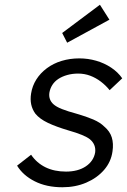

<svg xmlns="http://www.w3.org/2000/svg" viewBox="-20 -779 535 809"><path d="M243 10Q176 10 126.5 -15Q77 -40 52 -81L111 -127Q135 -92 172 -74Q209 -56 258 -56Q283 -56 304 -61.5Q325 -67 341.5 -78Q358 -89 368 -104Q378 -119 381 -137Q385 -170 359 -192Q348 -201 325 -210.5Q302 -220 270 -229Q216 -245 181.5 -261.5Q147 -278 129 -300Q116 -318 111.5 -339Q107 -360 111 -385Q116 -417 133 -444Q150 -471 177.5 -491.5Q205 -512 240 -522.5Q275 -533 314 -533Q351 -533 385.5 -523Q420 -513 448.5 -494Q477 -475 495 -449L442 -399Q426 -419 405 -435Q384 -451 360 -460Q336 -469 309 -469Q285 -469 263.5 -463Q242 -457 226 -446.5Q210 -436 200.5 -421Q191 -406 188 -388Q186 -373 190.5 -361Q195 -349 205 -340Q217 -329 241 -319.5Q265 -310 302 -300Q344 -288 373 -275.5Q402 -263 419 -246Q443 -226 451 -200Q459 -174 454 -141Q448 -97 418.5 -63Q389 -29 343.5 -9.5Q298 10 243 10ZM263 -599 242 -640 401 -759 441 -696Z"/></svg>

Font: Lexend Light
Style: Italic
Weight: 300
Italic angle: -8.13011°
Designer: Bonnie Shaver-Troup, Thomas Jockin
Foundry: Lexend
Version: Version 1.007